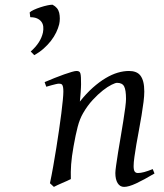

<svg xmlns="http://www.w3.org/2000/svg" viewBox="-20 -749 675 790"><path d="M615.7 -35.2Q571.3 -8.8 540.3 5.6Q509.3 20 490.7 20Q473.6 20 464.1 4.6Q454.6 -10.7 454.6 -37.1Q454.6 -45.9 457.8 -68.6Q460.9 -91.3 465.8 -121.6Q470.7 -151.9 476.6 -186Q482.4 -220.2 487.3 -251Q492.2 -281.7 495.4 -306.2Q498.5 -330.6 498.5 -341.8Q498.5 -378.9 490.7 -393.6Q482.9 -408.2 461.4 -408.2Q455.1 -408.2 439.2 -400.4Q423.3 -392.6 403.3 -377Q383.3 -361.3 361.6 -337.9Q339.8 -314.5 321.8 -283.2Q308.1 -259.8 299.6 -227.1Q291 -194.3 282.7 -147Q274.9 -103.5 272.7 -72.3Q270.5 -41 271.5 -12.2Q265.1 -8.8 255.6 -4.6Q246.1 -0.5 236.1 3.9Q226.1 8.3 216.8 12.5Q207.5 16.6 201.7 20L185.5 4.9Q192.4 -27.3 199 -64.9Q205.6 -102.5 211.7 -140.4Q217.8 -178.2 223.1 -215.1Q228.5 -252 232.4 -283Q236.3 -314 238.5 -337.2Q240.7 -360.4 240.7 -372.1Q240.7 -383.3 239.5 -389.9Q238.3 -396.5 236.1 -399.7Q233.9 -402.8 230.5 -403.8Q227.1 -404.8 222.7 -404.8Q218.3 -404.8 209.7 -402.8Q201.2 -400.9 192.4 -398.4Q183.6 -396 170.4 -392.1L163.6 -411.1Q184.1 -419.9 204.8 -428.2Q225.6 -436.5 243.7 -442.9Q261.7 -449.2 275.1 -453.1Q288.6 -457 294.4 -457Q301.3 -457 305.2 -454.8Q309.1 -452.6 310.8 -446.8Q312.5 -440.9 313 -430.2Q313.5 -419.4 313.5 -401.9Q313.5 -396.5 313 -387.2Q312.5 -377.9 311.8 -367.4Q311 -356.9 310.1 -346.9Q309.1 -336.9 308.6 -331.1Q335 -364.3 361.8 -388.2Q388.7 -412.1 414.6 -427.5Q440.4 -442.9 464.6 -450Q488.8 -457 510.7 -457Q525.9 -457 537.8 -452.6Q549.8 -448.2 557.6 -438.2Q565.4 -428.2 569.6 -411.9Q573.7 -395.5 573.7 -372.1Q573.7 -355 570.6 -329.6Q567.4 -304.2 562.5 -274.7Q557.6 -245.1 551.8 -213.9Q545.9 -182.6 541 -154.3Q536.1 -126 533 -102.8Q529.8 -79.6 529.8 -65.9Q529.8 -49.3 534.2 -43.2Q538.6 -37.1 547.4 -37.1Q558.6 -37.1 573.2 -41Q587.9 -44.9 608.4 -53.2ZM223.6 -649.4Q219.7 -633.3 211.2 -615.5Q202.6 -597.7 189.5 -580.8Q176.3 -564 159.2 -548.8Q142.1 -533.7 121.1 -522L106.4 -537.1Q147.5 -573.2 156.7 -615.2Q159.2 -627.9 158 -639.4Q156.7 -650.9 150.4 -659.4Q144 -668 132.8 -673.1Q121.6 -678.2 104.5 -678.2L102.1 -697.8Q106.4 -702.6 119.1 -708.5Q131.8 -714.4 146.7 -719.2Q161.6 -724.1 175.8 -727.1Q187.5 -729.5 194.3 -729.5H196.3Q218.3 -718.3 223.6 -696.3Q226.1 -684.6 226.1 -672.9Q226.1 -661.1 223.6 -649.4Z"/></svg>

Font: Akkhara
Style: Italic
Weight: 400
Italic angle: -7°
Designer: J. Victor Gaultney
Version: Version 1.00 June 13, 2006, initial release